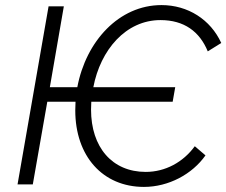

<svg xmlns="http://www.w3.org/2000/svg" viewBox="-20 -725 890 755"><path d="M49 0H109L166 -325H277L276 -291C276 -111 384 10 546 10C643 10 736 -40 788 -114L746 -150C700 -87 630 -49 553 -49C421 -49 338 -146 338 -294L339 -325H659L669 -382H347C375 -529 475 -646 611 -646C704 -646 765 -601 797 -523L850 -556C808 -648 719 -705 615 -705C448 -705 318 -563 284 -382H176L231 -700H171Z"/></svg>

Font: Fixel Text 20240404 Light
Style: Italic
Weight: 300
Width: 4
Italic angle: -10°
Designer: AlfaBravo + MacPaw
Foundry: Kyrylo Tkachov, Marchela Mozhyna, Serhii Makarenko, Maria Weinstein, Zakhar Kryvoshyya
Version: Version 1.211;Glyphs 3.2 (3225)